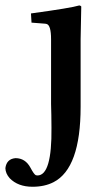

<svg xmlns="http://www.w3.org/2000/svg" viewBox="-83 -467 392 714"><path d="M216.8 -321.3V-69.8Q216.8 158.7 116.2 210.4Q83 227.5 38.1 227.5Q-16.1 227.5 -46.9 195.8Q-62.5 178.2 -63 158.2Q-58.6 124 -25.4 121.1Q11.2 121.1 30.3 156.7Q43.5 181.6 50.3 184.6Q53.7 185.5 56.2 185.5Q110.4 185.5 108.4 7.8Q108.4 -8.8 107.9 -39.1Q107.4 -68.4 106.9 -80.1V-320.8Q106.9 -373.5 90.3 -377.9Q87.4 -378.4 85 -378.9L34.2 -382.8L32.2 -417Q182.1 -437.5 211.9 -446.8Q217.3 -445.8 219.2 -442.9Q218.8 -441.9 216.8 -321.3Z"/></svg>

Font: Linux Libertine O
Style: Semibold
Weight: 700
Designer: Philipp H. Poll
Foundry: Philipp H. Poll
Version: Version 5.0.0